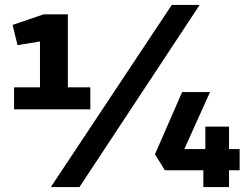

<svg xmlns="http://www.w3.org/2000/svg" viewBox="-20 -758 1015 778"><path d="M142 -315V-590L51 -575L31 -657L157 -700H255V-315ZM37 -404H346V-315H37ZM186 0 676 -738H789L302 0ZM951 -68H908V0H804V-68H648L608 -133L718 -385H831L727 -154H812V-245H908V-154H951Z"/></svg>

Font: REM Medium Medium
Style: Regular
Weight: 500
Version: Version 1.005;gftools[0.9.28]